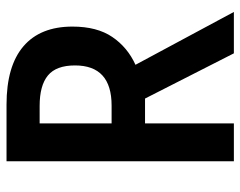

<svg xmlns="http://www.w3.org/2000/svg" viewBox="-96 -658 754 603"><g transform="rotate(-90 281.5 -357.0)"><path d="M76 0V-714H254Q375 -714 437 -661Q499 -608 499 -507Q499 -430 466.5 -382Q434 -334 379 -309L545 0H415L273 -279H195V0ZM251 -384Q377 -384 377 -499Q377 -558 345.5 -584Q314 -610 250 -610H195V-384Z"/></g></svg>

Font: Noto Sans Mono SemiCondensed SemiBold
Style: Regular
Weight: 600
Width: 4
Designer: Monotype Design Team
Foundry: Monotype Imaging Inc.
Version: Version 2.014; ttfautohint (v1.8.4.7-5d5b)